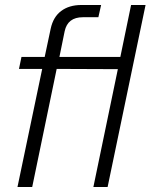

<svg xmlns="http://www.w3.org/2000/svg" viewBox="-20 -749 603 769"><path d="M149 -473H56L66 -521H159L183 -634Q193 -681 225 -705Q257 -729 306 -729H385L374 -680H312Q251 -680 239 -624L218 -521H462L505 -729H563L411 0H354L452 -472L207 -473L109 0H50Z"/></svg>

Font: Mona Sans Light
Style: Italic
Weight: 300
Italic angle: -11.7°
Designer: Deni Anggara
Foundry: GitHub
Version: Version 2.000